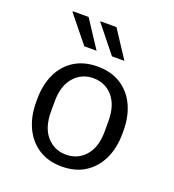

<svg xmlns="http://www.w3.org/2000/svg" viewBox="-135 -844 871 959"><g transform="rotate(20 300.0 -364.0)"><path d="M300 10Q228 10 176.5 -23.5Q125 -57 98 -115.5Q71 -174 71 -248V-264Q71 -340 98 -398Q125 -456 176.5 -488.5Q228 -521 300 -521Q373 -521 424.5 -488Q476 -455 503 -397Q530 -339 530 -264V-248Q530 -172 502.5 -114Q475 -56 424 -23Q373 10 300 10ZM300 -53Q363 -53 403 -99Q443 -145 443 -229V-283Q443 -367 403 -413Q363 -459 300 -459Q238 -459 197.5 -413Q157 -367 157 -283V-229Q157 -145 197.5 -99Q238 -53 300 -53ZM349 -593 235 -735 236 -738H320L415 -593ZM202 -593 87 -735 89 -738H172L267 -593Z"/></g></svg>

Font: Chivo Mono Medium Light
Style: Regular
Weight: 300
Monospace: yes
Version: Version 1.008